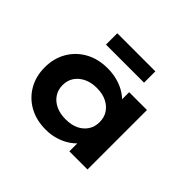

<svg xmlns="http://www.w3.org/2000/svg" viewBox="-164 -972 1212 1212"><g transform="rotate(45 442.0 -366.0)"><path d="M368 9Q283 9 219.5 -26.5Q156 -62 120.5 -124Q85 -186 85 -265Q85 -346 121.5 -408.5Q158 -471 222 -506.5Q286 -542 371 -542Q420 -542 461.5 -530Q503 -518 534.5 -498Q566 -478 585.5 -454.5Q605 -431 611 -407L573 -405V-531H732V0H570V-141L604 -132Q600 -107 579.5 -82Q559 -57 527.5 -36.5Q496 -16 455 -3.5Q414 9 368 9ZM410 -126Q461 -126 497.5 -143.5Q534 -161 554.5 -192.5Q575 -224 575 -265Q575 -308 554.5 -339Q534 -370 497.5 -388Q461 -406 410 -406Q360 -406 323 -388Q286 -370 265 -339Q244 -308 244 -265Q244 -224 265 -192.5Q286 -161 323 -143.5Q360 -126 410 -126ZM257 -640V-741H597V-640Z"/></g></svg>

Font: Lexend Mega
Style: Bold
Weight: 700
Version: Version 1.007